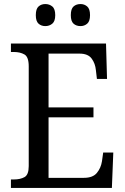

<svg xmlns="http://www.w3.org/2000/svg" viewBox="-20 -929 618 949"><path d="M34 0V-42H49Q80 -42 101 -53.5Q122 -65 122 -108V-601Q122 -648 100.5 -660Q79 -672 49 -672H34V-714H504L509 -539H459L454 -582Q451 -615 433 -639.5Q415 -664 373 -664H220V-398H442V-349H220V-50H395Q439 -50 459 -74.5Q479 -99 484 -132L490 -175H540L533 0ZM378 -800Q357 -800 343.5 -812Q330 -824 330 -854Q330 -885 343.5 -897Q357 -909 378 -909Q397 -909 411 -897Q425 -885 425 -854Q425 -824 411 -812Q397 -800 378 -800ZM204 -800Q184 -800 170.5 -812Q157 -824 157 -854Q157 -885 170.5 -897Q184 -909 204 -909Q224 -909 238.5 -897Q253 -885 253 -854Q253 -824 238.5 -812Q224 -800 204 -800Z"/></svg>

Font: Noto Serif Myanmar SemiCondensed
Style: Regular
Weight: 400
Width: 4
Designer: Ben Mitchell and the Monotype Design Team
Foundry: Monotype Imaging Inc.
Version: Version 2.106; ttfautohint (v1.8.4.7-5d5b)